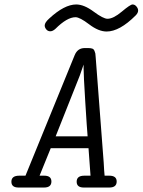

<svg xmlns="http://www.w3.org/2000/svg" viewBox="-20 -839 638 859"><path d="M31 -26Q31 -53 66 -53H94L314 -592Q327 -624 359 -624H374Q386 -624 393 -621.5Q400 -619 403 -610.5Q406 -602 406.5 -600Q407 -598 408 -584L444 -111Q446 -71 448 -53H469Q502 -53 502 -27Q502 0 469 0H355Q323 0 323 -26Q323 -53 357 -53H385L376 -176H207L157 -53H178Q210 -53 210 -27Q210 0 177 0H63Q31 0 31 -26ZM180 -725Q180 -738 200 -756Q268 -819 321 -819Q356 -819 399 -787Q442 -755 461 -755Q487 -755 525 -787Q563 -819 573 -819Q583 -819 590.5 -810Q598 -801 598 -792Q598 -781 587 -770Q515 -698 457 -698Q421 -698 379 -730Q337 -762 318 -762Q280 -762 228 -710Q216 -699 205 -699Q194 -699 187 -707.5Q180 -716 180 -725ZM229 -229H372Q369 -262 361.5 -383Q354 -504 354 -535V-550L337 -501Z"/></svg>

Font: CMU Typewriter Text
Style: LightOblique
Weight: 200
Italic angle: -9.46001°
Version: Version 0.7.0